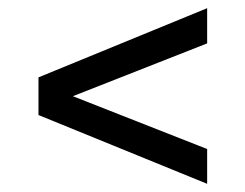

<svg xmlns="http://www.w3.org/2000/svg" viewBox="-20 -488 599 469"><path d="M486 -39 74 -207V-299L486 -468V-382L158 -253L486 -124Z"/></svg>

Font: Saira SemiExpanded Medium
Style: Regular
Weight: 500
Width: 6
Designer: Hector Gatti with collaboration of the Omnibus-Type team
Foundry: Omnibus-Type
Version: Version 1.101